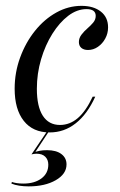

<svg xmlns="http://www.w3.org/2000/svg" viewBox="-20 -446 414 663"><path d="M151.6 11.3Q93.5 11.3 62.1 -28.6Q30.6 -68.5 30.6 -139.5Q30.6 -196 49.6 -247.6Q68.5 -299.2 100.8 -339.5Q133.1 -379.8 174.6 -402.8Q216.1 -425.8 261.3 -425.8Q303.2 -425.8 328.2 -406Q353.2 -386.3 353.2 -351.6Q353.2 -330.6 343.5 -312.9Q333.9 -295.2 318.1 -284.3Q302.4 -273.4 283.9 -273.4Q269.4 -273.4 260.9 -280.6Q252.4 -287.9 252.4 -300.8Q252.4 -314.5 261.3 -326.2Q270.2 -337.9 281.5 -347.6Q292.7 -357.3 301.6 -367.7Q310.5 -378.2 310.5 -391.1Q310.5 -414.5 279 -414.5Q246 -414.5 215.7 -391.5Q185.5 -368.5 160.9 -329.4Q136.3 -290.3 121.8 -241.1Q107.3 -191.9 107.3 -139.5Q107.3 -78.2 127.8 -46.4Q148.4 -14.5 187.1 -14.5Q221 -14.5 248.8 -38.3Q276.6 -62.1 300 -112.1H308.9Q281.5 -51.6 241.5 -20.2Q201.6 11.3 151.6 11.3ZM79 197.6Q62.1 197.6 46.4 195.2Q30.6 192.7 19.4 187.9L21 182.3Q27.4 184.7 37.5 186.3Q47.6 187.9 60.5 187.9Q99.2 187.9 123 170.2Q146.8 152.4 146.8 122.6Q146.8 105.6 136.3 95.2Q125.8 84.7 105.6 84.7Q101.6 84.7 97.2 85.5Q92.7 86.3 88.7 87.1L142.7 7.3H149.2L102.4 78.2Q108.1 76.6 117.7 74.6Q127.4 72.6 142.7 72.6Q174.2 72.6 191.9 85.9Q209.7 99.2 209.7 121.8Q209.7 154.8 172.6 176.2Q135.5 197.6 79 197.6Z"/></svg>

Font: Playfair 144pt SemiCondensed
Style: Italic
Weight: 400
Width: 4
Italic angle: -15.6°
Designer: Claus Eggers Sørensen
Foundry: Claus Eggers Sørensen
Version: Version 2.203